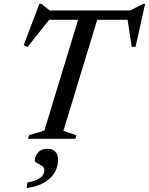

<svg xmlns="http://www.w3.org/2000/svg" viewBox="-20 -730 784 1010"><path d="M687 -626H187L248 -637.5L124.5 -482.5L104.5 -492L187 -710H197.5L252 -666L213.5 -675H695.5L648 -666L732.5 -710H743.5L693 -483.5H673L649.5 -637.5ZM396 -643H496.5L313.5 -41.5L382 -18.5L376.5 0H127L133 -18.5L213.5 -43.5ZM163 114.5Q163 93 179.8 72.8Q196.5 52.5 232 52.5Q255 52.5 270.2 67.2Q285.5 82 285.5 112Q285.5 145.5 268.5 176Q251.5 206.5 215 228.8Q178.5 251 120 259.5L124 230Q159 223.5 178.2 213.5Q197.5 203.5 205.2 191.2Q213 179 213 166Q213 151 200.5 142.5Q188 134 175.5 128Q163 122 163 114.5Z"/></svg>

Font: Newsreader 24pt Medium
Style: Italic
Weight: 500
Italic angle: -17°
Designer: Hugues Gentile
Foundry: Production Type
Version: Version 1.003